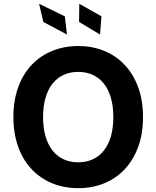

<svg xmlns="http://www.w3.org/2000/svg" viewBox="-20 -979 822 1009"><path d="M391 -737.2Q463.4 -737.2 525.6 -712.4Q587.7 -687.5 633.5 -639.7Q679.3 -592 705.4 -522.4Q731.5 -452.8 731.5 -363.6Q731.5 -274.5 705.4 -204.9Q679.3 -135.3 633.5 -87.5Q587.7 -39.8 525.6 -14.9Q463.4 9.9 391 9.9Q342.7 9.9 298.5 -1.2Q254.3 -12.4 216.4 -34.3Q178.6 -56.1 147.9 -88.1Q117.2 -120 95.5 -161.6Q73.9 -203.1 62.1 -253.7Q50.4 -304.3 50.4 -363.6Q50.4 -423.3 62.1 -474.1Q73.9 -524.9 95.5 -566.2Q117.2 -607.6 147.9 -639.6Q178.6 -671.5 216.4 -693.2Q254.3 -714.8 298.5 -726Q342.7 -737.2 391 -737.2ZM391 -126.1Q432.9 -126.1 467 -141.5Q501.1 -157 525.2 -187.1Q549.4 -217.3 562.5 -261.5Q575.6 -305.8 575.6 -363.6Q575.6 -421.5 562.5 -465.9Q549.4 -510.3 525.2 -540.3Q501.1 -570.3 467 -585.8Q432.9 -601.2 391 -601.2Q349.1 -601.2 315 -585.8Q280.9 -570.3 256.7 -540.3Q232.6 -510.3 219.5 -465.9Q206.3 -421.5 206.3 -363.6Q206.3 -305.8 219.5 -261.5Q232.6 -217.3 256.7 -187.1Q280.9 -157 315 -141.5Q349.1 -126.1 391 -126.1ZM320.7 -893.1 332 -797.6 207.7 -863.6 185.4 -959.2ZM396.7 -959.2 513.1 -893.1 505.7 -797.6 395.6 -863.6Z"/></svg>

Font: Cannonade
Style: Bold
Weight: 700
Designer: Rasmus Andersson
Foundry: rsms
Version: Version 3.012;git-f93a4a705